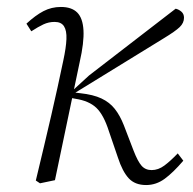

<svg xmlns="http://www.w3.org/2000/svg" viewBox="-20 -520 555 552"><path d="M83 -1Q96 -55 107 -101.5Q118 -148 127.5 -189Q137 -230 145.5 -269Q154 -308 162 -346Q170 -383 171 -407.5Q172 -432 164 -444.5Q156 -457 137 -457Q120 -457 105 -450Q90 -443 70 -430L56 -452Q82 -476 105 -488Q128 -500 155 -500Q186 -500 202 -484Q218 -468 220 -433Q222 -398 209 -341L138 -2L95 7ZM400 12Q368 12 350 -7.5Q332 -27 319 -67L293 -143Q278 -190 257 -210Q236 -230 197 -236L176 -240V-259H188L236 -303L485 -495Q494 -493 501.5 -486.5Q509 -480 509 -469Q509 -454 496.5 -442Q484 -430 451 -410L194 -252V-254L211 -252Q248 -248 271.5 -237Q295 -226 310 -207Q325 -188 336 -160L364 -87Q376 -56 387 -43.5Q398 -31 416 -31Q435 -31 452.5 -44Q470 -57 491 -79L507 -58Q478 -24 453.5 -6Q429 12 400 12Z"/></svg>

Font: Source Serif 4 Light
Style: Italic
Weight: 300
Italic angle: -12°
Designer: Frank Grießhammer
Foundry: Adobe Systems Incorporated
Version: Version 4.004;hotconv 1.0.116;makeotfexe 2.5.65601